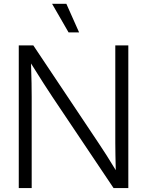

<svg xmlns="http://www.w3.org/2000/svg" viewBox="-20 -959 749 979"><path d="M75.7 0V-727.5H149.9L483.9 -227.5Q501 -202.6 524.2 -165.8Q547.4 -128.9 570.3 -91.3Q569.3 -127.4 568.6 -167.2Q567.9 -207 567.9 -230.5V-727.5H634.3V0H559.1L247.6 -464.4Q229 -491.7 200.9 -535.9Q172.9 -580.1 138.2 -635.3Q140.1 -578.1 140.9 -535.4Q141.6 -492.7 141.6 -464.8V0ZM329.6 -793.9 245.6 -939.5H318.4L383.3 -793.9Z"/></svg>

Font: Inter Display Light
Style: Regular
Weight: 300
Designer: Rasmus Andersson
Foundry: rsms
Version: Version 4.000;git-a52131595